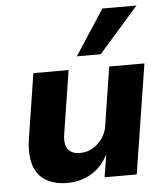

<svg xmlns="http://www.w3.org/2000/svg" viewBox="-54 -815 757 875"><g transform="rotate(-5 324.0 -378.0)"><path d="M219 11Q161 11 121 -13Q81 -37 66 -85.5Q51 -134 62 -207L108 -501H269L224 -213Q219 -184 224 -163Q229 -142 245.5 -131Q262 -120 289 -120Q320 -120 346 -135Q372 -150 390.5 -176Q409 -202 413 -233L455 -501H616L537 0H390L406 -99H404Q375 -44 326.5 -16.5Q278 11 219 11ZM312 -560 447 -767H603L421 -560Z"/></g></svg>

Font: Nunito Sans 8pt ExtraBold
Style: Italic
Weight: 800
Italic angle: -9°
Version: Version 3.101;gftools[0.9.27]